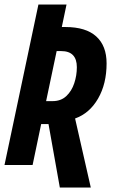

<svg xmlns="http://www.w3.org/2000/svg" viewBox="-22 -734 506 854"><path d="M244.1 100.1 193.8 -182.1H161.1L123 0H-2L148.9 -713.9H273.9L252.9 -613.8H269Q359.9 -613.8 406 -572Q452.1 -530.3 452.1 -452.1Q452.1 -361.3 414.3 -295.7Q376.5 -230 312 -207L381.8 100.1ZM183.1 -284.2H211.9Q249 -284.2 272.9 -306.6Q296.9 -329.1 308.3 -363.8Q319.8 -398.4 319.8 -435.1Q319.8 -506.8 250 -506.8H230Z"/></svg>

Font: Open Sans Condensed
Style: Bold Italic
Weight: 700
Width: 3
Italic angle: -12°
Designer: Monotype Design Team
Foundry: Monotype Imaging Inc.
Version: Version 3.003; ttfautohint (v1.8.4)